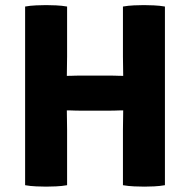

<svg xmlns="http://www.w3.org/2000/svg" viewBox="-20 -708 726 734"><path d="M532 5.5Q515 5.5 492.8 4.5Q470.5 3.5 450 0V-212Q450 -233 450.5 -249.5Q451 -266 451 -286V-418Q451 -438.5 450.5 -454.8Q450 -471 450 -492V-683Q470 -686.5 492 -687.5Q514 -688.5 530 -688.5Q544.5 -688.5 567.8 -687.5Q591 -686.5 610.5 -683V0Q590 3.5 569.2 4.5Q548.5 5.5 532 5.5ZM156 5.5Q141.5 5.5 118.2 4.5Q95 3.5 76 0V-683Q95 -686.5 118.2 -687.5Q141.5 -688.5 156 -688.5Q172 -688.5 194.2 -687.5Q216.5 -686.5 236.5 -683V-492Q236.5 -471 236 -454.8Q235.5 -438.5 235.5 -418V-286Q235.5 -266 236 -249.5Q236.5 -233 236.5 -212V0Q216.5 3.5 194.2 4.5Q172 5.5 156 5.5ZM139 -285V-419Q162.5 -419 187.2 -418.5Q212 -418 235.5 -418Q243 -418 251.8 -418.2Q260.5 -418.5 269.5 -418.8Q278.5 -419 285.5 -419H401Q408 -419 417 -418.8Q426 -418.5 435 -418.2Q444 -418 451 -418Q474.5 -418 499 -418.5Q523.5 -419 547 -419V-285Q523.5 -285 499 -285.5Q474.5 -286 451 -286Q444 -286 435 -285.8Q426 -285.5 417 -285.2Q408 -285 401 -285H285.5Q278.5 -285 269.5 -285.2Q260.5 -285.5 251.8 -285.8Q243 -286 235.5 -286Q212 -286 187.2 -285.5Q162.5 -285 139 -285Z"/></svg>

Font: Signika Light
Style: Bold
Weight: 700
Version: Version 2.003;gftools[0.9.32]